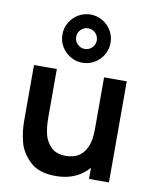

<svg xmlns="http://www.w3.org/2000/svg" viewBox="-94 -924 814 1010"><g transform="rotate(10 313.0 -419.0)"><path d="M307.8 -595.8Q273.1 -595.8 243.5 -613.2Q214 -630.6 196.6 -660.1Q179.2 -689.7 179.2 -724.5Q179.2 -759.2 196.6 -788.8Q214 -818.3 243.5 -835.8Q273.1 -853.2 307.8 -853.2Q342.7 -853.2 372.2 -835.8Q401.8 -818.3 419.1 -788.8Q436.5 -759.2 436.5 -724.5Q436.5 -689.7 419.1 -660.1Q401.8 -630.6 372.2 -613.2Q342.7 -595.8 307.8 -595.8ZM307.8 -669.5Q330.8 -669.5 346.8 -685.8Q362.8 -702 362.8 -724.5Q362.8 -747.5 346.8 -763.5Q330.8 -779.5 307.8 -779.5Q285.3 -779.5 269.1 -763.5Q252.8 -747.5 252.8 -724.5Q252.8 -702 269.1 -685.8Q285.3 -669.5 307.8 -669.5ZM272.3 15.3Q181.8 15.3 134.7 -30.3Q87.5 -75.8 73.8 -130.5Q60 -185.2 60 -238.5V-540H182V-279.8Q182 -233 190.5 -194.7Q198.9 -156.3 227 -127.2Q255 -98.2 308.2 -98.2Q342.8 -98.2 370.7 -112.8Q398.5 -127.3 416.4 -164Q434.3 -200.7 434.3 -262.5L505.8 -231.8Q505.8 -162.1 478.8 -106Q451.8 -49.8 399.2 -17.2Q346.5 15.3 272.3 15.3ZM449 0V-167.5H434.3V-540H555.5V0Z"/></g></svg>

Font: Hauora
Style: Regular
Weight: 400
Designer: Wayne Shih
Foundry: WCYS
Version: Version 1.001